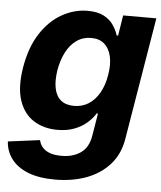

<svg xmlns="http://www.w3.org/2000/svg" viewBox="-71 -600 725 863"><g transform="rotate(5 291.5 -168.5)"><path d="M209 215.8Q135.3 215.8 85.9 195.8Q36.6 175.8 11.2 141.1Q-14.2 106.4 -16.6 63.5L127 44.9Q130.4 61.5 141.6 75.7Q152.8 89.8 174.1 98.4Q195.3 106.9 229 106.9Q278.3 107.4 314.5 83.3Q350.6 59.1 359.4 3.4L376 -96.7H370.1Q356.4 -74.2 333 -53.7Q309.6 -33.2 276.6 -20.5Q243.7 -7.8 200.2 -7.8Q138.7 -7.8 93 -36.6Q47.4 -65.4 27.6 -124.3Q7.8 -183.1 22.5 -273.4Q38.1 -366.7 78.6 -428.7Q119.1 -490.7 174.6 -521.7Q230 -552.7 290 -552.7Q335.9 -552.7 364 -537.4Q392.1 -522 407.2 -499Q422.4 -476.1 429.2 -453.6H435.5L450.2 -545.9H600.1L508.3 5.9Q497.1 75.2 455.3 122.1Q413.6 168.9 350.1 192.4Q286.6 215.8 209 215.8ZM265.6 -121.6Q301.8 -121.6 330.6 -139.6Q359.4 -157.7 379.2 -192.1Q398.9 -226.6 406.7 -274.4Q414.6 -322.3 406.5 -357.7Q398.4 -393.1 376 -412.8Q353.5 -432.6 316.4 -432.6Q279.3 -432.6 250.5 -412.4Q221.7 -392.1 203.4 -356.4Q185.1 -320.8 177.2 -274.4Q169.9 -227.5 176.8 -193.1Q183.6 -158.7 205.8 -140.1Q228 -121.6 265.6 -121.6Z"/></g></svg>

Font: Inter Tight
Style: Bold Italic
Weight: 700
Italic angle: -9.39999°
Designer: Rasmus Andersson
Foundry: rsms
Version: Version 3.004